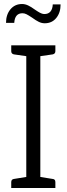

<svg xmlns="http://www.w3.org/2000/svg" viewBox="-20 -937 332 957"><path d="M181 -657V-55L243 -45Q256 -44 256 -29V0H36V-29Q36 -43 49 -45L111 -55V-657L49 -666Q36 -669 36 -682V-711H256V-682Q256 -669 243 -666ZM243 -915H282Q282 -874 260.5 -847.5Q239 -821 203 -821Q188 -821 173.5 -828Q159 -835 140 -849Q122 -861 112 -866Q102 -871 92 -871Q54 -871 51 -823H10Q10 -864 32 -890.5Q54 -917 90 -917Q105 -917 120 -910Q135 -903 154 -889Q157 -887 167 -880.5Q177 -874 185.5 -870.5Q194 -867 201 -867Q221 -867 231.5 -879.5Q242 -892 243 -915Z"/></svg>

Font: Aleo Light
Style: Regular
Weight: 300
Designer: Alessio Laiso
Foundry: Alessio Laiso
Version: Version 2.000